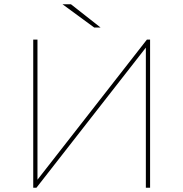

<svg xmlns="http://www.w3.org/2000/svg" viewBox="-20 -887 866 907"><path d="M137 -700H157V-38L674 -700H689V0H669V-662L152 0H137ZM275 -867H315L455 -757H425Z"/></svg>

Font: iiserrat Thin
Style: Regular
Weight: 100
Designer: Akira Ohta
Foundry: Akira Ohta
Version: Version 1.200;Glyphs 3.3.1 (3343)